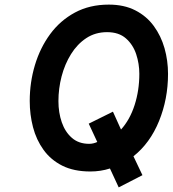

<svg xmlns="http://www.w3.org/2000/svg" viewBox="-20 -732 749 833"><path d="M495 81 457 -1Q416.5 12 372 12Q300.5 12 250.2 -13.2Q200 -38.5 168.8 -82Q137.5 -125.5 123.2 -180.2Q109 -235 109 -293.5Q109 -374.5 131.5 -449.5Q154 -524.5 197.5 -583.8Q241 -643 305 -677.5Q369 -712 452 -712Q518.5 -712 567.2 -687Q616 -662 647.2 -619.2Q678.5 -576.5 693.8 -522.8Q709 -469 709 -411.5Q709 -302.5 670 -206.8Q631 -111 559 -54L598 28ZM367 -108Q384.5 -108 402 -116L365 -195.5L470 -247.5L505 -170Q543.5 -212.5 564 -276.2Q584.5 -340 584.5 -411.5Q584.5 -455.5 570.8 -497Q557 -538.5 526.2 -565.5Q495.5 -592.5 444.5 -592.5Q393.5 -592.5 354.2 -566.5Q315 -540.5 288 -497Q261 -453.5 247.2 -400.5Q233.5 -347.5 233.5 -293.5Q233.5 -243.5 248 -201.5Q262.5 -159.5 292 -133.8Q321.5 -108 367 -108Z"/></svg>

Font: Overpass
Style: Bold Italic
Weight: 700
Italic angle: -10°
Designer: Delve Withrington, Dave Bailey, Thomas Jockin
Foundry: Delve Fonts LLC
Version: Version 4.000; ttfautohint (v1.8.3)